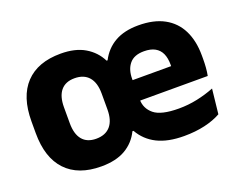

<svg xmlns="http://www.w3.org/2000/svg" viewBox="-89 -663 1035 833"><g transform="rotate(-20 429.0 -246.0)"><path d="M252 14Q146 14 89.5 -45.8Q33 -105.5 33 -219.5V-273Q33 -387 89.5 -446.8Q146 -506.5 252 -506.5Q319 -506.5 363 -480.5Q407 -454.5 429.5 -409.5H434Q458 -456.5 501.8 -481.5Q545.5 -506.5 610.5 -506.5Q681.5 -506.5 729.2 -480.5Q777 -454.5 801.2 -405.8Q825.5 -357 825.5 -289V-272.5Q825.5 -253.5 824 -233.8Q822.5 -214 819 -197H681.5Q683 -227.5 683.8 -253.5Q684.5 -279.5 684.5 -298Q684.5 -329 675 -349.8Q665.5 -370.5 645.8 -381.5Q626 -392.5 595 -392.5Q549.5 -392.5 528 -366.5Q506.5 -340.5 506.5 -297.5V-252L507 -235V-202.5Q507 -160.5 539.5 -133.8Q572 -107 654 -107Q697.5 -107 738.8 -115.8Q780 -124.5 818 -139.5L805.5 -25Q773.5 -7 730.2 3Q687 13 634.5 13Q560 13 511 -11.5Q462 -36 435 -83.5H430Q407.5 -37 363.8 -11.5Q320 14 252 14ZM441.5 -197V-291.5H788.5V-197ZM272 -106.5Q315 -106.5 337.8 -132.8Q360.5 -159 360.5 -209.5V-283Q360.5 -333 337.8 -359.2Q315 -385.5 272 -385.5Q230 -385.5 208.2 -359.2Q186.5 -333 186.5 -283V-209.5Q186.5 -159 208.2 -132.8Q230 -106.5 272 -106.5Z"/></g></svg>

Font: Anek Latin
Style: Bold
Weight: 700
Designer: Yesha Goshar
Foundry: Ek Type
Version: Version 1.003